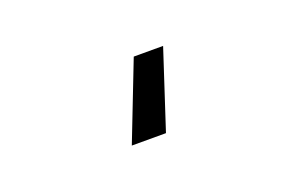

<svg xmlns="http://www.w3.org/2000/svg" viewBox="-38 -118 577 375"><g transform="rotate(-20 250.0 69.0)"><path d="M251 -12H312L259 150H188Z"/></g></svg>

Font: D-DIN
Style: Regular
Weight: 400
Designer: Charles Nix
Foundry: Datto Inc.
Version: Version 1.00